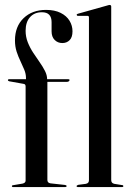

<svg xmlns="http://www.w3.org/2000/svg" viewBox="-20 -756 535 776"><path d="M171.5 -28.5Q171.5 -23 174.5 -19.5Q177.5 -16 184 -15L242.5 -8.5Q246 -8 247.5 -7Q249 -6 249 -3.5Q249 0 244 0H32Q30.5 0 29.2 -1Q28 -2 28 -3.5Q28 -5 29.2 -6.2Q30.5 -7.5 33 -7.5L71.5 -14Q77.5 -15.5 80.5 -18.5Q83.5 -21.5 83.5 -26V-406.5Q83.5 -410.5 81.8 -413.5Q80 -416.5 75.5 -417L17 -427.5Q14.5 -428.5 13.2 -429.5Q12 -430.5 12 -432.5Q12 -434 13.5 -435Q15 -436 16.5 -436H91L85 -431.5V-440.5Q85 -457.5 78.2 -474Q71.5 -490.5 62.8 -508.5Q54 -526.5 47.2 -547.2Q40.5 -568 40.5 -592.5Q40.5 -649 75.2 -682.5Q110 -716 166 -716Q201 -716 225 -704Q249 -692 261 -672.2Q273 -652.5 273 -629.5Q273 -605.5 261.5 -593.8Q250 -582 232 -582Q213.5 -582 201 -594.5Q188.5 -607 188.5 -629V-666.5Q188.5 -686 179 -696.2Q169.5 -706.5 149 -706.5Q119 -706.5 101.2 -686.5Q83.5 -666.5 83.5 -631.5Q83.5 -607.5 92.2 -585.2Q101 -563 114 -543.2Q127 -523.5 140 -505Q153 -486.5 161.8 -469.2Q170.5 -452 170.5 -435.5V-427L165 -436H255Q258 -436 259.5 -435.2Q261 -434.5 261 -432.5Q261 -429 257.5 -427Q254 -425 248.5 -425H171.5ZM429.5 -729.5V-28.5Q429.5 -22 432.5 -18.2Q435.5 -14.5 442 -13L473 -8Q476 -8 477.2 -6.8Q478.5 -5.5 478.5 -3.5Q478.5 -2 477.2 -1Q476 0 473.5 0H294Q292 0 290.8 -1Q289.5 -2 289.5 -3.5Q289.5 -5 291.2 -6.5Q293 -8 296.5 -9L327 -13Q334 -14.5 336.8 -18.2Q339.5 -22 339.5 -27.5V-685.5Q339.5 -688.5 338.2 -690.2Q337 -692 333 -692H294.5Q292.5 -692 291.2 -693.2Q290 -694.5 290 -696Q290 -698 291.2 -698.8Q292.5 -699.5 295 -700.5L412.5 -733.5Q417.5 -735 419.5 -735.5Q421.5 -736 423.5 -736Q426.5 -736 428 -734Q429.5 -732 429.5 -729.5Z"/></svg>

Font: Fraunces 96pt
Style: Regular
Weight: 400
Version: Version 1.000;[b76b70a41]